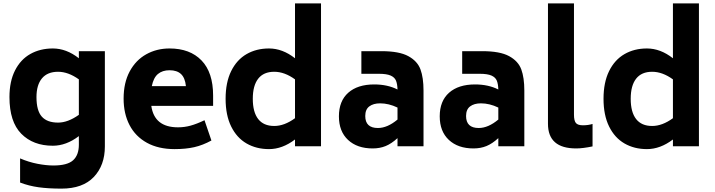

<svg xmlns="http://www.w3.org/2000/svg" viewBox="-20 -866 4234 1137"><path d="M601 -563V1Q601 113 535.5 182Q470 251 344 251Q267 251 209 243Q151 235 99 215V72Q150 94 202 104Q254 114 296 114Q379 114 413 83Q447 52 447 -9V-60Q372 -3 293 -3Q176 -3 106 -74Q36 -145 36 -291Q36 -384 69 -449Q102 -514 160 -546.5Q218 -579 293 -579Q373 -579 447 -521V-563ZM447 -186V-396Q384 -441 324 -441Q261 -441 228.5 -402Q196 -363 196 -291Q196 -211 227.5 -175.5Q259 -140 324 -140Q382 -140 447 -186Z M1034 -112Q1072 -112 1108.5 -122Q1145 -132 1191 -154L1232 -34Q1181 -6 1130.5 5.5Q1080 17 1014 17Q918 17 850 -20.5Q782 -58 747 -125.5Q712 -193 712 -282Q712 -376 748 -443Q784 -510 846 -544.5Q908 -579 984 -579Q1105 -579 1173.5 -508Q1242 -437 1242 -300V-239H876Q894 -112 1034 -112ZM879 -356H1081Q1076 -405 1052 -427.5Q1028 -450 984 -450Q942 -450 915.5 -428Q889 -406 879 -356Z M1881 -846V0H1727V-40Q1652 17 1573 17Q1498 17 1440 -16.5Q1382 -50 1349 -117Q1316 -184 1316 -281Q1316 -378 1349 -445Q1382 -512 1440 -545.5Q1498 -579 1573 -579Q1653 -579 1727 -521V-846ZM1727 -166V-396Q1665 -441 1604 -441Q1541 -441 1509 -400Q1477 -359 1477 -281Q1477 -202 1509 -161Q1541 -120 1604 -120Q1664 -120 1727 -166Z M2488 -330V0H2334V-48Q2298 -15 2263.5 -1Q2229 13 2187 13Q2095 13 2041 -37.5Q1987 -88 1987 -177Q1987 -268 2042.5 -317Q2098 -366 2196 -366Q2275 -366 2334 -336Q2333 -369 2325 -388.5Q2317 -408 2293.5 -418.5Q2270 -429 2224 -429H2120V-563H2239Q2344 -563 2398 -533.5Q2452 -504 2470 -455Q2488 -406 2488 -330ZM2334 -158V-229Q2282 -254 2231 -254Q2191 -254 2167 -236Q2143 -218 2143 -179Q2143 -108 2218 -108Q2274 -108 2334 -158Z M3085 -330V0H2931V-48Q2895 -15 2860.5 -1Q2826 13 2784 13Q2692 13 2638 -37.5Q2584 -88 2584 -177Q2584 -268 2639.5 -317Q2695 -366 2793 -366Q2872 -366 2931 -336Q2930 -369 2922 -388.5Q2914 -408 2890.5 -418.5Q2867 -429 2821 -429H2717V-563H2836Q2941 -563 2995 -533.5Q3049 -504 3067 -455Q3085 -406 3085 -330ZM2931 -158V-229Q2879 -254 2828 -254Q2788 -254 2764 -236Q2740 -218 2740 -179Q2740 -108 2815 -108Q2871 -108 2931 -158Z M3225 -133V-846H3379V-187Q3379 -151 3390.5 -137.5Q3402 -124 3432 -124Q3463 -124 3489 -132V1Q3431 13 3392 13Q3225 13 3225 -133Z M4119 -846V0H3965V-40Q3890 17 3811 17Q3736 17 3678 -16.5Q3620 -50 3587 -117Q3554 -184 3554 -281Q3554 -378 3587 -445Q3620 -512 3678 -545.5Q3736 -579 3811 -579Q3891 -579 3965 -521V-846ZM3965 -166V-396Q3903 -441 3842 -441Q3779 -441 3747 -400Q3715 -359 3715 -281Q3715 -202 3747 -161Q3779 -120 3842 -120Q3902 -120 3965 -166Z"/></svg>

Font: Biryani ExtraBold
Style: Regular
Weight: 800
Designer: Dan Reynolds and Mathieu Reguer
Foundry: Dan Reynolds and Mathieu Reguer
Version: Version 1.004; ttfautohint (v1.1) -l 5 -r 5 -G 72 -x 0 -D la